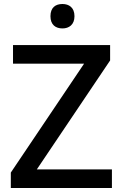

<svg xmlns="http://www.w3.org/2000/svg" viewBox="-20 -990 614 959"><path d="M292 -970C258 -970 232 -953 232 -909C232 -866 258 -848 292 -848C324 -848 352 -866 352 -909C352 -953 324 -970 292 -970ZM539 -51V-144H164L530 -688V-765H45V-672H400L34 -128V-51Z"/></svg>

Font: Noto Sans Tamil UI Medium
Style: Regular
Weight: 500
Designer: Jelle Bosma - Monotype Design Team
Foundry: Monotype Imaging Inc.
Version: Version 2.004